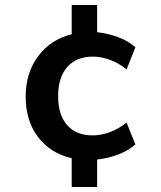

<svg xmlns="http://www.w3.org/2000/svg" viewBox="-20 -628 640 763"><path d="M518 -54Q491 -30 451 -14.5Q411 1 366 6V115H265V1Q180 -19 131 -83.5Q82 -148 82 -244Q82 -338 131.5 -404.5Q181 -471 265 -492V-608H366V-500Q411 -495 451.5 -479.5Q492 -464 518 -440L483 -352Q453 -377 417.5 -390Q382 -403 349 -403Q284 -403 247.5 -362Q211 -321 211 -246Q211 -171 247 -130.5Q283 -90 348 -90Q382 -90 417 -103Q452 -116 483 -141Z"/></svg>

Font: wassup Sans
Style: Bold
Weight: 700
Version: Version 2.001